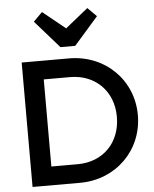

<svg xmlns="http://www.w3.org/2000/svg" viewBox="-63 -1024 865 1076"><g transform="rotate(-5 370.0 -486.0)"><path d="M76 0H344C545 0 699 -152 699 -350C699 -549 544 -700 342 -700H76ZM164 -922 300 -767H383L519 -922L469 -972L341 -869L214 -972ZM191 -105V-595H339C481 -595 581 -495 581 -351C581 -205 482 -105 339 -105Z"/></g></svg>

Font: MV Cash Medium
Style: Regular
Weight: 500
Designer: Rodrigo Fuenzalida
Foundry: fragTYPE
Version: Version 1.100;Glyphs 3.1.2 (3151)